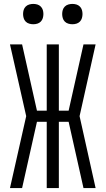

<svg xmlns="http://www.w3.org/2000/svg" viewBox="-20 -962 540 982"><path d="M31 0H93L169 -339H219V0H281V-339H331L407 0H469L387 -368L469 -735H407L331 -396H281V-735H219V-396H169L93 -735H31L114 -368ZM350 -838Q361 -838 371 -841Q381 -844 388.5 -851.5Q396 -859 399 -869.5Q402 -880 402 -890Q402 -901 399 -911Q396 -921 388.5 -928.5Q381 -936 371 -939Q361 -942 350 -942Q340 -942 329.5 -939Q319 -936 311.5 -928.5Q304 -921 301 -911Q298 -901 298 -890Q298 -880 301 -869.5Q304 -859 311.5 -851.5Q319 -844 329.5 -841Q340 -838 350 -838ZM150 -838Q161 -838 171 -841Q181 -844 188.5 -851.5Q196 -859 199 -869.5Q202 -880 202 -890Q202 -901 199 -911Q196 -921 188.5 -928.5Q181 -936 171 -939Q161 -942 150 -942Q140 -942 129.5 -939Q119 -936 111.5 -928.5Q104 -921 101 -911Q98 -901 98 -890Q98 -880 101 -869.5Q104 -859 111.5 -851.5Q119 -844 129.5 -841Q140 -838 150 -838Z"/></svg>

Font: Iosevka SS09 Light
Style: Regular
Weight: 300
Monospace: yes
Designer: Belleve Invis
Foundry: Belleve Invis
Version: Version 5.2.1; ttfautohint (v1.8.3)